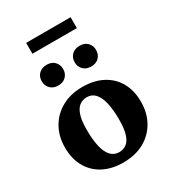

<svg xmlns="http://www.w3.org/2000/svg" viewBox="-200 -933 949 1055"><g transform="rotate(-30 275.0 -405.5)"><path d="M277 -48Q304.5 -48 324.5 -63Q344.5 -78 355.2 -112Q366 -146 366 -203.5Q366 -268.5 355.5 -311.8Q345 -355 324.5 -377Q304 -399 273 -399Q246 -399 225.8 -384Q205.5 -369 194.5 -335Q183.5 -301 183.5 -243.5Q183.5 -178.5 194 -135Q204.5 -91.5 225.5 -69.8Q246.5 -48 277 -48ZM270.5 13Q196 13 142.2 -15.8Q88.5 -44.5 59.8 -96.5Q31 -148.5 31 -217.5Q31 -289.5 62.2 -344Q93.5 -398.5 149.2 -429.2Q205 -460 279.5 -460Q354 -460 407.8 -431.2Q461.5 -402.5 490.2 -350.8Q519 -299 519 -229.5Q519 -158 487.8 -103Q456.5 -48 400.5 -17.5Q344.5 13 270.5 13ZM171 -532.5Q139.5 -532.5 121 -551.2Q102.5 -570 102.5 -598Q102.5 -626.5 121 -645Q139.5 -663.5 171 -663.5Q202 -663.5 220.2 -645Q238.5 -626.5 238.5 -598Q238.5 -570 220.2 -551.2Q202 -532.5 171 -532.5ZM379.5 -532.5Q348.5 -532.5 330 -551.2Q311.5 -570 311.5 -598Q311.5 -626.5 330 -645Q348.5 -663.5 379.5 -663.5Q411 -663.5 429.2 -645Q447.5 -626.5 447.5 -598Q447.5 -570 429.2 -551.2Q411 -532.5 379.5 -532.5ZM134 -755V-824H416V-755Z"/></g></svg>

Font: Newsreader 16pt 16pt
Style: Bold
Weight: 700
Version: Version 1.003